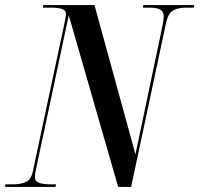

<svg xmlns="http://www.w3.org/2000/svg" viewBox="-51 -734 783 754"><path d="M-31 0 -30 -10H-1Q29 -10 50 -19Q71 -28 78 -61L202 -642Q205 -656 206.5 -664.5Q208 -673 208 -678Q208 -694 192 -699Q176 -704 151 -704H117L119 -714H320L481 -128L587 -632Q592 -658 592 -670Q592 -688 579 -696Q566 -704 536 -704H510L512 -714H712L710 -704H680Q650 -704 629.5 -693.5Q609 -683 600 -639L464 0H413L219 -674L92 -77Q86 -50 86 -38Q86 -22 102.5 -16Q119 -10 150 -10H169L167 0Z"/></svg>

Font: Noto Serif Display ExtraCondensed SemiBold
Style: Italic
Weight: 600
Width: 2
Italic angle: -12°
Designer: Monotype Design Team
Foundry: Monotype Imaging Inc.
Version: Version 2.009